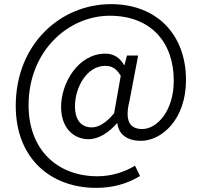

<svg xmlns="http://www.w3.org/2000/svg" viewBox="-20 -737 975 927"><path d="M444 170C522 170 591 152 656 113L632 63C582 93 520 114 450 114C259 114 118 -12 118 -229C118 -491 310 -661 510 -661C710 -661 819 -531 819 -348C819 -200 737 -114 667 -114C604 -114 582 -157 605 -249L647 -469H593L581 -423H579C558 -460 527 -478 489 -478C358 -478 275 -337 275 -221C275 -120 334 -65 408 -65C458 -65 507 -99 544 -141H547C553 -85 599 -57 660 -57C759 -57 878 -158 878 -351C878 -569 738 -717 516 -717C271 -717 56 -523 56 -226C56 30 227 170 444 170ZM423 -122C377 -122 342 -151 342 -225C342 -313 398 -419 488 -419C520 -419 541 -407 563 -371L531 -190C491 -142 455 -122 423 -122Z"/></svg>

Font: Noto Sans JP DemiLight
Style: Regular
Weight: 350
Designer: Ryoko NISHIZUKA 西塚涼子 (kana, bopomofo & ideographs); Paul D. Hunt (Latin, Greek & Cyrillic); Sandoll Communications 산돌커뮤니
Foundry: Adobe
Version: Version 2.004;hotconv 1.0.118;makeotfexe 2.5.65603